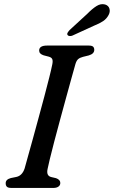

<svg xmlns="http://www.w3.org/2000/svg" viewBox="-20 -924 560 944"><path d="M214 -93.5Q206.5 -59.5 232 -53.5L255.5 -48Q276.5 -40.5 276.5 -24.5Q276.5 -13 267.2 -6.5Q258 0 243 0H36.5Q19.5 0 13.8 -6Q8 -12 8 -22Q7 -41.5 33 -48.5L60 -54Q89 -60 101 -95.5Q106.5 -115.5 117.2 -154Q128 -192.5 141.8 -242.5Q155.5 -292.5 170.2 -346.5Q185 -400.5 198.5 -451.5Q212 -502.5 222.2 -543.2Q232.5 -584 237 -607Q240.5 -623.5 237.2 -632.5Q234 -641.5 219.5 -645.5L194.5 -652Q172.5 -659 172.5 -675.5Q172.5 -700 211.5 -700H416Q432 -700 437.8 -694.5Q443.5 -689 443.5 -679Q443.5 -659.5 416.5 -651.5L388 -644.5Q372.5 -640.5 364.2 -633.2Q356 -626 351 -609.5Q344 -585 331.8 -541Q319.5 -497 304.8 -443Q290 -389 274.8 -333Q259.5 -277 246.5 -227Q233.5 -177 224.8 -141.2Q216 -105.5 214 -93.5ZM409 -856Q433.5 -881 454.5 -894.2Q475.5 -907.5 496.5 -902Q514 -896.5 518.2 -881Q522.5 -865.5 513.5 -849.5Q504 -831.5 486.8 -820Q469.5 -808.5 443 -798L336 -749Q329 -746 322 -746.8Q315 -747.5 312 -752Q309 -757.5 312.8 -763.8Q316.5 -770 322.5 -776.5Z"/></svg>

Font: Fraunces 9pt Soft
Style: Italic
Weight: 400
Italic angle: -16°
Version: Version 1.000;[0bf87f6ff]